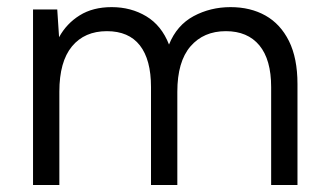

<svg xmlns="http://www.w3.org/2000/svg" viewBox="-20 -527 931 547"><path d="M74.1 0V-500H143.1L148.3 -421Q169.5 -459.9 207.1 -483.3Q244.6 -506.7 298.2 -506.7Q353.2 -506.7 396.7 -480.6Q440.3 -454.4 461.5 -400.1Q483.7 -455.2 531.6 -481Q579.5 -506.7 636.8 -506.7Q693.5 -506.7 736.3 -482.7Q779 -458.7 803.3 -410Q827.5 -361.2 827.5 -287.7V0H752.5V-279Q752.5 -357.1 719 -397.7Q685.4 -438.2 623.4 -438.2Q560 -438.2 522.6 -394.8Q485.2 -351.3 485.2 -265.7V0H410.2V-279Q410.2 -357.1 378.5 -397.7Q346.8 -438.2 284.5 -438.2Q220.9 -438.2 185 -394.8Q149.1 -351.3 149.1 -265.7V0Z"/></svg>

Font: Envelope Sans Variable
Style: Regular
Weight: 500
Designer: Andreas Rasmussen / Norman Anderson
Foundry: mail.de GmbH
Version: Version 1.150